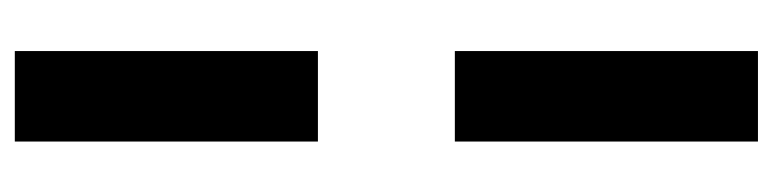

<svg xmlns="http://www.w3.org/2000/svg" viewBox="-410 -440 1039 258"><g transform="rotate(-90 109.0 -310.5)"><path d="M48.3 -402.3V-809.6H169.9V-402.3ZM48.3 189V-218.3H169.9V189Z"/></g></svg>

Font: Oswald
Style: Heavy
Weight: 800
Designer: Vernon Adams
Foundry: Vernon Adams
Version: 3.0; ttfautohint (v0.95) -l 8 -r 50 -G 200 -x 0 -w "G" -W -c